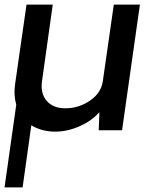

<svg xmlns="http://www.w3.org/2000/svg" viewBox="-34 -570 675 840"><path d="M463.9 -549.8H578.1L500 0H397.9L400.9 -79.1Q365.7 -40 312.7 -17.1Q259.8 5.9 208 5.9Q147.9 5.9 103 -22L64.9 250H-14.2L37.1 -111.8Q24.9 -153.8 32.2 -203.1L82 -549.8H196.8L149.9 -215.8Q142.1 -161.6 170.2 -128.9Q198.2 -96.2 252 -96.2Q311 -96.2 360.1 -130.1Q409.2 -164.1 416 -215.8Z"/></svg>

Font: Oakes Grotesk
Style: Medium Italic
Weight: 500
Designer: Samuel Oakes
Foundry: Samuel Oakes
Version: Version 1.0 | wf-rip DC20170320